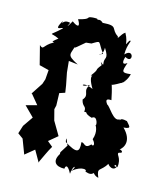

<svg xmlns="http://www.w3.org/2000/svg" viewBox="-120 -874 871 1007"><g transform="rotate(15 315.0 -370.5)"><path d="M287 -648C338 -678 315 -671 360 -611C318 -595 363 -592 361 -645C399 -586 367 -601 375 -559C376 -547 346 -587 368 -552C333 -508 367 -538 327 -485C356 -488 305 -500 354 -419C288 -451 281 -403 337 -437C302 -395 350 -388 318 -352C327 -311 347 -328 343 -292C365 -296 341 -286 389 -272C417 -296 428 -231 417 -241C420 -240 439 -209 423 -165C447 -139 434 -126 424 -137C392 -102 387 -140 370 -134C376 -77 359 -72 291 -114C289 -120 281 -160 304 -98L277 -55V-45C249 -1 270 25 320 23C319 17 326 -15 355 41C359 -20 392 -7 344 39C390 -13 440 -7 430 9C479 27 474 -6 501 -26C449 -43 464 17 504 23C480 -32 506 -10 538 -64C526 -64 576 -13 588 -74C572 -29 557 -86 586 -56C595 -111 560 -121 574 -132C607 -136 575 -156 571 -148C595 -164 621 -209 563 -266C613 -269 585 -285 572 -303C520 -316 543 -286 532 -302C503 -281 464 -357 450 -360C434 -381 437 -390 465 -388C458 -420 456 -433 446 -465C439 -469 439 -454 515 -504C458 -475 513 -482 528 -546C478 -540 478 -546 496 -598C468 -577 469 -603 477 -626C527 -596 512 -686 468 -637C467 -698 495 -723 475 -713C450 -672 476 -692 444 -749C422 -735 412 -698 411 -720C365 -749 402 -774 318 -768C318 -761 301 -793 278 -770C304 -787 256 -781 254 -781C220 -777 258 -770 186 -753C211 -713 192 -712 162 -735C147 -708 133 -687 151 -724C105 -735 111 -691 111 -723C71 -653 120 -695 122 -686C56 -623 61 -654 113 -628C60 -589 109 -610 93 -601C42 -573 54 -547 28 -570L54 -468L106 -455L102 -404L93 -377L49 -310L53 -314L96 -262L37 -246L90 -193L52 -138L38 -94L67 -73L97 6L146 -34L181 27L183 19C198 -11 211 -43 228 -71L199 -95L246 -134L203 -207L188 -265L193 -286L191 -353L221 -363L215 -402L202 -468L196 -529L246 -523C169 -562 199 -562 213 -632C199 -587 204 -601 265 -651C252 -642 250 -645 287 -648Z"/></g></svg>

Font: Asimov Aggro
Style: Medium
Weight: 500
Designer: Google
Version: Version 2.000980; 2014